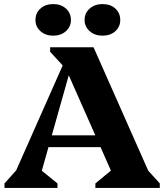

<svg xmlns="http://www.w3.org/2000/svg" viewBox="-20 -922 806 942"><path d="M2 0V-22L78 -107L27 -13L327 -690H439L739 -13L687 -107L764 -22V0H448V-22L547 -104L556 -13L296 -601H331L165 -13L162 -103L262 -22V0ZM174 -200V-258H555V-200ZM305 -582 226 -668V-690H352ZM241 -747Q203 -747 178.5 -769Q154 -791 154 -824Q154 -858 178.5 -880Q203 -902 241 -902Q279 -902 303.5 -880Q328 -858 328 -824Q328 -791 303.5 -769Q279 -747 241 -747ZM483 -747Q445 -747 420 -769Q395 -791 395 -824Q395 -858 420 -880Q445 -902 483 -902Q522 -902 546 -880Q570 -858 570 -824Q570 -791 546 -769Q522 -747 483 -747Z"/></svg>

Font: Platypi Light
Style: Bold
Weight: 700
Version: Version 1.200